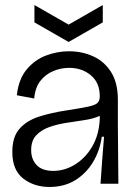

<svg xmlns="http://www.w3.org/2000/svg" viewBox="-20 -731 534 764"><path d="M177 13Q116 13 72.5 -20.5Q29 -54 29 -127Q29 -186 57.5 -218.5Q86 -251 135.5 -267Q185 -283 247 -292Q305 -301 332.5 -307Q360 -313 368.5 -322Q377 -331 377 -348Q377 -402 341.5 -431.5Q306 -461 255 -461Q223 -461 192.5 -448.5Q162 -436 141 -409.5Q120 -383 116 -339L47 -352Q54 -416 86 -454.5Q118 -493 163 -510Q208 -527 254 -527Q307 -527 351.5 -506.5Q396 -486 422.5 -443.5Q449 -401 449 -334V-235Q449 -177 450 -117.5Q451 -58 451 0H380Q383 -48 386.5 -92.5Q390 -137 394 -187H385Q377 -130 349.5 -85Q322 -40 278.5 -13.5Q235 13 177 13ZM192 -51Q238 -51 279.5 -77Q321 -103 347.5 -149Q374 -195 377 -257V-270Q353 -259 318.5 -253.5Q284 -248 246.5 -242.5Q209 -237 176.5 -225.5Q144 -214 124 -192.5Q104 -171 104 -134Q104 -97 126 -74Q148 -51 192 -51ZM117 -711 253 -633 389 -711V-642L253 -564L117 -642Z"/></svg>

Font: Bricolage Grotesque 48pt Light
Style: Regular
Weight: 300
Designer: Mathieu Triay
Foundry: Atelier Triay
Version: Version 1.000; ttfautohint (v1.8.4.7-5d5b);gftools[0.9.32]